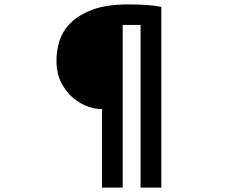

<svg xmlns="http://www.w3.org/2000/svg" viewBox="-20 -794 1040 870"><path d="M236 -515Q235 -561 249 -607Q263 -653 300 -690Q337 -727 400 -750.5Q463 -774 561 -774Q612 -774 649 -771Q686 -768 711 -763V56H617V-681H536V56H442V-300H435Q409 -300 375 -312.5Q341 -325 310.5 -351Q280 -377 258.5 -417.5Q237 -458 236 -515Z"/></svg>

Font: Kinto Sans
Style: Bold
Weight: 700
Designer: Authors: Ryoko NISHIZUKA  (kana & ideographs); Paul D. Hunt (Latin, Greek & Cyrillic); Wenlong ZHANG  (bopomofo); Sandol
Foundry: Adobe Systems Incorporated, ookami Inc.
Version: Version 0.001